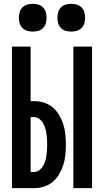

<svg xmlns="http://www.w3.org/2000/svg" viewBox="-20 -977 540 997"><path d="M361 0V-735H458V0ZM42 0V-735H139V-452H156Q183 -452 208.5 -444Q234 -436 254 -419Q274 -402 287.5 -379Q301 -356 309 -330.5Q317 -305 319.5 -279Q322 -253 322 -226Q322 -200 319.5 -173.5Q317 -147 309 -121.5Q301 -96 287.5 -73Q274 -50 254 -33Q234 -16 208.5 -8Q183 0 156 0ZM139 -84H156Q171 -84 183 -92.5Q195 -101 202.5 -113.5Q210 -126 214.5 -140Q219 -154 221 -168Q223 -182 224 -197Q225 -212 225 -226Q225 -241 224 -255.5Q223 -270 221 -284Q219 -298 214.5 -312.5Q210 -327 202.5 -339.5Q195 -352 183 -360.5Q171 -369 156 -369H139ZM350 -813Q335 -813 321 -817Q307 -821 296.5 -831.5Q286 -842 282 -856Q278 -870 278 -885Q278 -900 282 -914Q286 -928 296.5 -938.5Q307 -949 321 -953Q335 -957 350 -957Q365 -957 379 -953Q393 -949 403.5 -938.5Q414 -928 418 -914Q422 -900 422 -885Q422 -870 418 -856Q414 -842 403.5 -831.5Q393 -821 379 -817Q365 -813 350 -813ZM150 -813Q135 -813 121 -817Q107 -821 96.5 -831.5Q86 -842 82 -856Q78 -870 78 -885Q78 -900 82 -914Q86 -928 96.5 -938.5Q107 -949 121 -953Q135 -957 150 -957Q165 -957 179 -953Q193 -949 203.5 -938.5Q214 -928 218 -914Q222 -900 222 -885Q222 -870 218 -856Q214 -842 203.5 -831.5Q193 -821 179 -817Q165 -813 150 -813Z"/></svg>

Font: Iosevka Fixed
Style: Bold
Weight: 700
Monospace: yes
Designer: Belleve Invis
Foundry: Belleve Invis
Version: Version 32.3.0